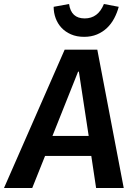

<svg xmlns="http://www.w3.org/2000/svg" viewBox="-63 -939 666 959"><path d="M393 -160H162L98 0H-43L260 -691H423L555 0H417ZM199 -260H380L331 -581H327ZM357 -755Q320 -755 291.5 -767.5Q263 -780 244 -800.5Q225 -821 215 -848Q205 -875 205 -905L282 -919Q292 -847 360 -847Q427 -847 456 -919L530 -905Q522 -875 507.5 -847.5Q493 -820 471.5 -799.5Q450 -779 421.5 -767Q393 -755 357 -755Z"/></svg>

Font: Xgbmvzvtohvqztyvzapvmeyoton
Style: Regular
Weight: 500
Italic angle: -8°
Designer: Carrois Corporate & Edenspiekermann
Foundry: Carrois Corporate GbR & Edenspiekermann AG
Version: Version 2.001